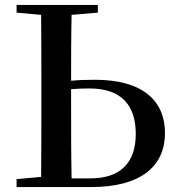

<svg xmlns="http://www.w3.org/2000/svg" viewBox="-20 -755 709 775"><path d="M47 0H348C551 0 646 -86 646 -218C646 -344 561 -433 364 -433C328 -433 296 -432 267 -429C267 -511 267 -603 269 -695L375 -704V-735H47V-704L146 -695C147 -596 147 -494 147 -393V-342C147 -242 147 -141 146 -41L47 -32ZM267 -395C291 -397 316 -398 341 -398C474 -398 528 -326 528 -214C528 -98 466 -35 345 -35H269C267 -136 267 -239 267 -342Z"/></svg>

Font: Noto Serif HK SemiBold
Style: Regular
Weight: 600
Designer: Ryoko NISHIZUKA 西塚涼子 (kana & ideographs); Frank Grießhammer (Latin, Greek & Cyrillic); Wenlong ZHANG 张文龙 (bopomofo); San
Foundry: Adobe
Version: Version 2.001;hotconv 1.1.0;makeotfexe 2.6.0